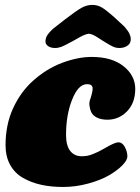

<svg xmlns="http://www.w3.org/2000/svg" viewBox="-20 -742 566 775"><path d="M274.9 -576.7Q241.2 -558.1 228.3 -553.2Q215.3 -548.3 202.1 -548.3Q184.1 -548.3 173.1 -556.6Q162.1 -564.9 163.6 -578.1Q165 -591.8 172.4 -602.1Q179.7 -612.3 192.9 -625L243.7 -664.6Q287.6 -698.2 308.6 -710.2Q329.6 -722.2 353 -722.2Q374.5 -722.2 392.6 -710.9Q410.6 -699.7 439.9 -673.8L482.9 -633.8Q492.2 -622.6 496.8 -616Q501.5 -609.4 505.1 -599.1Q508.8 -588.9 507.3 -578.1Q505.9 -564.9 492.9 -556.6Q480 -548.3 461.9 -548.3Q448.7 -548.3 437.3 -553.2Q425.8 -558.1 396 -576.7Q392.6 -579.1 384.8 -584Q377 -588.9 374 -590.8Q371.1 -592.8 365.2 -596.2Q359.4 -599.6 356 -601.1Q352.5 -602.5 347.9 -604Q343.3 -605.5 338.9 -606Q333.5 -605.5 328.1 -603.8Q322.8 -602.1 315.7 -598.9Q308.6 -595.7 304.4 -593.3Q300.3 -590.8 290 -585.2Q279.8 -579.6 274.9 -576.7ZM350.1 -512.2Q431.6 -512.2 478.8 -474.6Q525.9 -437 525.9 -383.3Q525.9 -326.7 492.9 -292.7Q460 -258.8 413.6 -258.8Q388.7 -258.8 371.8 -267.1Q355 -275.4 348.9 -288.3Q342.8 -301.3 341.1 -316.2Q339.4 -331.1 345.2 -344.2Q356.4 -378.9 353.3 -390.6Q350.1 -402.3 331.5 -402.3Q294.9 -402.3 270 -336.9Q246.6 -276.4 246.6 -197.3Q246.6 -154.3 263.4 -132.8Q280.3 -111.3 309.6 -111.3Q321.8 -111.3 332.8 -113.3Q343.8 -115.2 357.9 -121.3Q372.1 -127.4 377.4 -129.9Q382.8 -132.3 400.9 -142.6Q418.9 -152.8 420.9 -153.8Q447.3 -167.5 457.5 -167.5Q474.1 -167.5 484.1 -148.4Q494.1 -129.4 494.1 -110.8Q494.1 -95.2 473.4 -74.2Q452.6 -53.2 419.2 -33.9Q385.7 -14.6 335.7 -1Q285.6 12.7 234.4 12.7Q186 12.7 146.2 3.9Q106.4 -4.9 73.2 -23.7Q40 -42.5 21.2 -76.2Q2.4 -109.9 2.4 -155.8Q2.4 -238.3 32.5 -304.2Q62.5 -370.1 112.8 -415.5Q168.5 -465.3 231.9 -488.8Q295.4 -512.2 350.1 -512.2Z"/></svg>

Font: Cooper* Black
Style: Italic
Weight: 900
Italic angle: -7°
Designer: Owen Earl
Foundry: indestructible type*
Version: Version 0.001